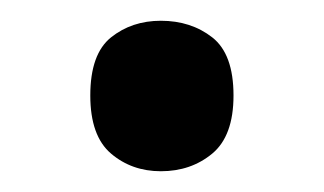

<svg xmlns="http://www.w3.org/2000/svg" viewBox="-20 -445 312 185"><path d="M67 -353Q67 -393 87 -409Q107 -425 135 -425Q164 -425 184.5 -409Q205 -393 205 -353Q205 -314 184.5 -297Q164 -280 135 -280Q107 -280 87 -297Q67 -314 67 -353Z"/></svg>

Font: Noto Sans Symbols Medium
Style: Regular
Weight: 500
Version: Version 2.002